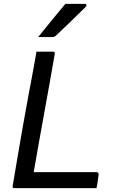

<svg xmlns="http://www.w3.org/2000/svg" viewBox="-20 -965 640 985"><path d="M54 0Q51 0 49 -0.5Q47 -1 46 -2.5Q45 -4 44.5 -6Q44 -8 45 -11Q58 -88 71 -165Q84 -242 97.5 -318Q111 -394 124.5 -467.5Q138 -541 151 -609Q154 -624 156.5 -639.5Q159 -655 162 -670Q165 -685 167 -700Q189 -700 210 -700Q231 -700 252 -700Q256 -700 258 -698.5Q260 -697 261 -694.5Q262 -692 261 -689Q248 -614 234.5 -538Q221 -462 207 -385.5Q193 -309 179.5 -233Q166 -157 153 -82H475Q478 -82 480 -81Q482 -80 483.5 -78.5Q485 -77 485.5 -74.5Q486 -72 486 -69Q484 -56 482.5 -44.5Q481 -33 479.5 -22.5Q478 -12 475 0ZM315 -945Q339 -945 354 -945Q369 -945 382.5 -945Q396 -945 417 -945Q422 -945 423.5 -940Q425 -935 420 -930Q398 -909 381.5 -892.5Q365 -876 349.5 -861Q334 -846 315 -828Q296 -810 268 -783Q265 -780 260.5 -777.5Q256 -775 250 -775Q236 -775 223.5 -775Q211 -775 199 -775Q187 -775 176 -775Q200 -805 222.5 -832.5Q245 -860 267.5 -887.5Q290 -915 315 -945Z"/></svg>

Font: RecMonoLinear Nerd Font Mono
Style: Italic
Weight: 400
Italic angle: -10°
Monospace: yes
Version: Version 1.085; ttfautohint (v1.8.4.7-5d5b);Nerd Fonts 3.2.1